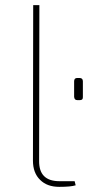

<svg xmlns="http://www.w3.org/2000/svg" viewBox="-20 -720 342 746"><path d="M132 -95Q131 -16 211 -16H270L274 0Q255 6 210 6Q163 6 136 -21Q108 -48 108 -96L109 -700H133ZM280 -331Q269 -331 268 -344V-404Q268 -417 280 -417H289Q302 -417 302 -404V-344Q303 -331 291 -331Z"/></svg>

Font: Taylor Sans Thin
Style: Regular
Weight: 100
Italic angle: -8°
Designer: Natanael Gama
Version: Version 1.001 September 8, 2015